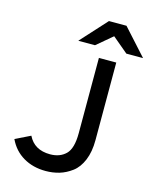

<svg xmlns="http://www.w3.org/2000/svg" viewBox="-135 -1010 892 1111"><g transform="rotate(15 311.5 -454.5)"><path d="M523 -765 429 -844 335 -765H235L377 -921H482L623 -765ZM247 12Q171 12 113 -22Q55 -56 25 -120L115 -164Q152 -88 247 -88Q305 -88 340.5 -122.5Q376 -157 376 -249V-700H480V-235Q480 -165 459 -114.5Q438 -64 402.5 -37.5Q367 -11 328.5 0.5Q290 12 247 12Z"/></g></svg>

Font: Overpass Light
Style: Bold
Weight: 600
Designer: Delve Withrington, Thomas Jockin
Foundry: Delve Fonts
Version: Version 3.000;DELV;Overpass